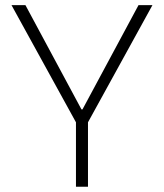

<svg xmlns="http://www.w3.org/2000/svg" viewBox="-20 -713 626 733"><path d="M270 0H315.9V-246.1L562 -693.4H508.8L294.9 -295.4H291L77.1 -693.4H23.9L270 -246.1Z"/></svg>

Font: Cascadia Mono PL ExtraLight
Style: Regular
Weight: 200
Monospace: yes
Designer: Aaron Bell
Foundry: Saja Typeworks
Version: Version 2404.023